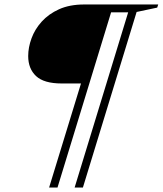

<svg xmlns="http://www.w3.org/2000/svg" viewBox="-20 -725 727 858"><path d="M237 113H199.5L450 -705H573.5L563 -670H476.5ZM350.5 113H313.5L563.5 -705H687L682.5 -691L590.5 -671.5ZM477 -705 369 -352H255.5Q176.5 -352 141.2 -385Q106 -418 106 -474.5Q106 -513 120.8 -553.5Q135.5 -594 166.2 -628.2Q197 -662.5 244.2 -683.8Q291.5 -705 356 -705Z"/></svg>

Font: Newsreader 60pt Medium
Style: Italic
Weight: 500
Italic angle: -17°
Designer: Hugues Gentile
Foundry: Production Type
Version: Version 1.003